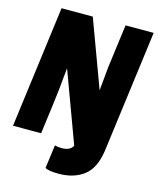

<svg xmlns="http://www.w3.org/2000/svg" viewBox="-141 -877 976 1188"><g transform="rotate(15 346.5 -283.0)"><path d="M350 214Q285 214 263 200L283 50Q299 56 328 56Q380 56 399 22L232 -430L218 -289Q213 -238 181 0H1L103 -780H303L462 -350L476 -500L513 -780H693L590 5Q573 119 509.5 166.5Q446 214 350 214Z"/></g></svg>

Font: Tanohe Sans ExtraBold
Style: Italic
Weight: 800
Designer: Village Type and Design LLC & Cristiano Sobral
Foundry: Cooper Hewitt Smithsonian Design Museum
Version: Version 1.00;September 29, 2021;FontCreator 13.0.0.2655 64-b